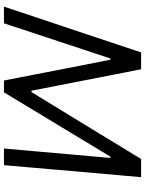

<svg xmlns="http://www.w3.org/2000/svg" viewBox="102 -856 753 998"><g transform="rotate(90 479.0 -356.5)"><path d="M14 0Q33 -57.5 52.2 -114.5Q71.5 -171.5 93 -237L172 -473Q193.5 -537.5 212.5 -594.5Q231.5 -651.5 252 -713H339.5Q355 -635.5 368.8 -564.2Q382.5 -493 396.5 -422L451 -143H458L629 -422.5Q672 -493.5 715.5 -564.5Q759 -635.5 806 -713H900.5Q895 -652.5 890 -595.5Q885 -538.5 879 -472.5L858.5 -235Q853 -170.5 848 -114.8Q843 -59 838 0H751.5Q760 -94.5 767.5 -180.8Q775 -267 781.5 -340L800.5 -553H793.5L655 -323.5Q604.5 -240 554 -156.5Q503.5 -73 459.5 0H398Q384.5 -68.5 367.8 -155Q351 -241.5 335.5 -321.5L290 -553H283.5L213 -340Q188.5 -265.5 160.2 -180.2Q132 -95 100.5 0Z"/></g></svg>

Font: Commissioner
Style: Italic
Weight: 400
Italic angle: -12°
Designer: Kostas Bartsokas
Foundry: Kostas Bartsokas
Version: Version 1.000; ttfautohint (v1.8.3)